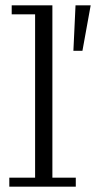

<svg xmlns="http://www.w3.org/2000/svg" viewBox="-20 -702 384 722"><path d="M15 0V-34H112V-648H24V-682H177V-34H265V0ZM256 -511 264 -682H321L290 -511Z"/></svg>

Font: Montagu Slab 144pt Light
Style: Regular
Weight: 300
Designer: Florian Karsten
Foundry: Florian Karsten
Version: Version 1.000